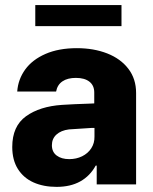

<svg xmlns="http://www.w3.org/2000/svg" viewBox="-20 -727 604 757"><path d="M224.6 -313.5Q268.6 -316.4 332 -318.4Q339.8 -319.3 351.6 -319.3V-362.3Q351.6 -390.1 332.5 -405Q313.5 -419.9 279.3 -419.9Q246.1 -419.9 226.1 -406.2Q206.1 -392.6 201.2 -366.2H47.9Q51.3 -414.1 79.3 -452.9Q107.4 -491.7 159.4 -514.4Q211.4 -537.1 283.2 -537.1Q349.6 -537.1 402.6 -516.4Q455.6 -495.6 486.1 -455.8Q516.6 -416 516.6 -360.4V0H361.3V-74.2H357.4Q335 -33.2 296.4 -11.7Q257.8 9.8 203.1 9.8Q151.4 9.8 112.1 -7.8Q72.8 -25.4 50.5 -60.8Q28.3 -96.2 28.3 -147.5Q28.3 -229.5 82.5 -268.6Q136.7 -307.6 224.6 -313.5ZM252.9 -99.6Q280.8 -99.6 303.7 -110.8Q326.7 -122.1 339.8 -142.3Q353 -162.6 352.5 -188.5V-222.7H342.8L252 -216.8Q220.7 -212.9 202.6 -196.5Q184.6 -180.2 184.6 -154.3Q184.6 -127.9 203.4 -113.8Q222.2 -99.6 252.9 -99.6ZM459 -624H119.1V-707H459Z"/></svg>

Font: Pretendard Std ExtraBold
Style: Regular
Weight: 800
Designer: Base glyphs from Inter by Rasmus Andersson; Hangeul glyphs from Noto Sans CJK(Source Han Sans) by Jang Soo-young and Kan
Foundry: Kil Hyung-jin
Version: Version 1.309